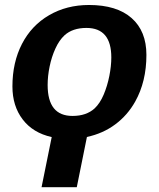

<svg xmlns="http://www.w3.org/2000/svg" viewBox="-20 -558 651 785"><path d="M335.4 2 293.9 207.5H149.9L191.4 2.4Q114.7 -14.6 72.8 -69.6Q30.8 -124.5 30.8 -204.6Q30.8 -302.7 69.8 -378.4Q108.9 -454.1 180.7 -495.8Q252.4 -537.6 343.8 -537.6Q457.5 -537.6 518.1 -484.1Q578.6 -430.7 578.6 -333.5Q578.6 -224.6 532.7 -142.6Q501.5 -86.9 451.4 -49.6Q401.4 -12.2 335.4 2ZM435.1 -323.2Q435.1 -443.8 333.5 -443.8Q276.9 -443.8 243.7 -413.6Q221.7 -393.1 206.3 -359.1Q190.9 -325.2 182.9 -286.1Q174.8 -247.1 174.8 -210.4Q174.8 -147 200.2 -115.5Q225.6 -84 276.4 -84Q305.2 -84 327.6 -91.8Q350.1 -99.6 366.7 -114.7Q388.7 -135.3 403.8 -170.9Q418.9 -206.5 427 -247.3Q435.1 -288.1 435.1 -323.2Z"/></svg>

Font: Arimo
Style: Italic
Weight: 400
Italic angle: -12°
Designer: Steve Matteson
Foundry: Monotype Imaging Inc.
Version: Version 1.33